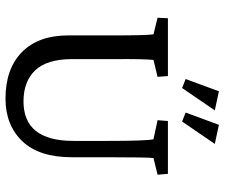

<svg xmlns="http://www.w3.org/2000/svg" viewBox="-78 -718 805 688"><g transform="rotate(90 324.0 -373.5)"><path d="M415 -624 382.8 -636.7 426.8 -755.9 495.1 -741.2ZM294.9 -624 262.7 -636.7 306.6 -755.9 375 -741.2ZM44.9 -573.2H252L254.9 -536.1L194.3 -521.5Q190.4 -486.3 191.4 -377.9V-227.5Q191.9 -138.7 231.9 -97.2Q272 -55.7 342.8 -55.7Q484.4 -55.7 484.4 -234.4V-360.4Q484.4 -496.1 478.5 -521.5L410.2 -536.1L413.1 -573.2H602.5L605.5 -536.1L545.9 -521.5Q543 -503.9 543 -360.4V-229.5Q543 -111.3 485.4 -51.3Q427.7 8.8 333 8.8Q226.1 8.8 166.3 -50Q106.4 -108.9 106.4 -215.8V-377.9Q106.4 -498 102.5 -521.5L43 -536.1Z"/></g></svg>

Font: Crimson Pro
Style: Regular
Weight: 400
Designer: Jacques Le Bailly
Foundry: Baron von Fonthausen
Version: Version 1.003